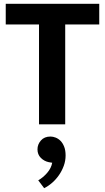

<svg xmlns="http://www.w3.org/2000/svg" viewBox="-20 -650 548 1004"><path d="M235 198Q211 193 193.5 175.5Q176 158 176 131Q176 105 194 84.5Q212 64 244 64Q257 64 271 69.5Q285 75 296.5 86.5Q308 98 315.5 117Q323 136 323 163Q323 191 313.5 217Q304 243 288.5 265.5Q273 288 253 305.5Q233 323 211 334L180 293Q206 278 227 253.5Q248 229 253 201ZM499 -630V-522H321V0H184V-522H10V-630Z"/></svg>

Font: Mukta Malar
Style: Bold
Weight: 700
Designer: Aadarsh Rajan, Girish Dalvi, Yashodeep Gholap
Foundry: Ek Type
Version: Version 2.538;PS 1.000;hotconv 16.6.51;makeotf.lib2.5.65220;